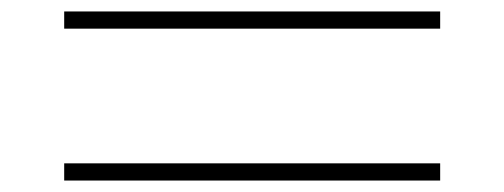

<svg xmlns="http://www.w3.org/2000/svg" viewBox="-20 -478 880 335"><path d="M748 -428H92V-458H748ZM748 -163H92V-193H748Z"/></svg>

Font: BioRhyme Expanded ExtraLight
Style: Regular
Weight: 275
Width: 7
Designer: Aoife Mooney
Foundry: Aoife Mooney Type
Version: Version 1.000